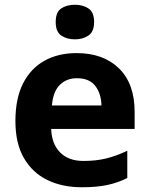

<svg xmlns="http://www.w3.org/2000/svg" viewBox="-20 -780 631 810"><path d="M303 -556Q416 -556 482 -491.5Q548 -427 548 -308V-236H196Q198 -173 233.5 -137Q269 -101 332 -101Q385 -101 428 -111.5Q471 -122 517 -144V-29Q477 -9 432.5 0.5Q388 10 325 10Q243 10 180 -20.5Q117 -51 81 -113Q45 -175 45 -269Q45 -365 77.5 -428.5Q110 -492 168 -524Q226 -556 303 -556ZM304 -450Q261 -450 232.5 -422Q204 -394 199 -335H408Q407 -385 382 -417.5Q357 -450 304 -450ZM296 -760Q329 -760 353 -744.5Q377 -729 377 -687Q377 -646 353 -630Q329 -614 296 -614Q262 -614 238.5 -630Q215 -646 215 -687Q215 -729 238.5 -744.5Q262 -760 296 -760Z"/></svg>

Font: Noto Sans Hanifi Rohingya
Style: Bold
Weight: 700
Designer: Monotype Design Team and DaltonMaag
Foundry: Google LLC
Version: Version 2.102; ttfautohint (v1.8.4.7-5d5b)